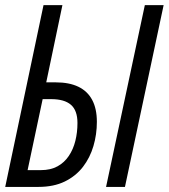

<svg xmlns="http://www.w3.org/2000/svg" viewBox="-20 -734 663 754"><path d="M0.5 0 150.9 -713.9H225.1L161.6 -410.6H198.7Q252 -410.6 287.8 -393.3Q323.7 -376 342 -341.6Q360.4 -307.1 360.4 -255.4Q360.4 -206.1 346.9 -160.4Q333.5 -114.7 305.7 -78.6Q277.8 -42.5 234.4 -21.2Q190.9 0 130.9 0ZM88.4 -65.9H140.6Q178.7 -65.9 205.8 -80.8Q232.9 -95.7 250.2 -121.6Q267.6 -147.5 275.9 -180.7Q284.2 -213.9 284.2 -251Q284.2 -300.3 258.5 -322.5Q232.9 -344.7 180.7 -344.7H147.5ZM396.5 0 548.8 -713.9H622.6L470.7 0Z"/></svg>

Font: Open Sans Condensed
Style: Italic
Weight: 400
Width: 3
Italic angle: -12°
Designer: Monotype Design Team
Foundry: Monotype Imaging Inc.
Version: Version 3.000